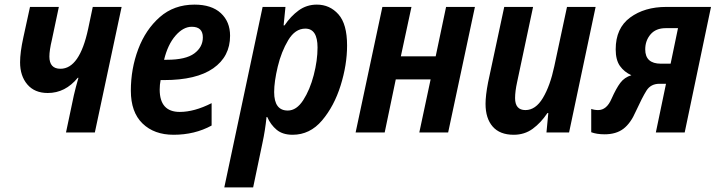

<svg xmlns="http://www.w3.org/2000/svg" viewBox="-20 -574 3111 832"><path d="M391 0 507 -544H382L362 -449Q325 -276 242 -276Q194 -276 194 -329Q194 -356 205 -402L235 -544H110L81 -411Q67 -347 67 -304Q67 -245 98.5 -208Q130 -171 187 -171Q263 -171 317 -237H320Q308 -196 300 -161L266 0Z M897 -30V-127Q822 -89 759 -89Q672 -89 672 -186Q672 -207 676 -227H691Q831 -227 904 -278Q977 -329 977 -419Q977 -480 937 -517Q897 -554 823 -554Q734 -554 672.5 -500Q611 -446 579 -361Q547 -276 547 -181Q547 -88 597.5 -39Q648 10 732 10Q824 10 897 -30ZM811 -458Q859 -458 859 -412Q859 -370 822 -342.5Q785 -315 703 -315H691Q707 -381 740.5 -419.5Q774 -458 811 -458Z M1168 -175Q1168 -220 1183.5 -285Q1199 -350 1229 -400Q1259 -450 1303 -450Q1356 -450 1356 -368Q1356 -312 1339.5 -248.5Q1323 -185 1294 -140Q1265 -95 1227 -95Q1168 -95 1168 -175ZM1077 238 1117 47Q1129 -8 1135 -67H1138Q1153 -33 1179 -11.5Q1205 10 1248 10Q1323 10 1375.5 -52Q1428 -114 1456 -203.5Q1484 -293 1484 -377Q1484 -470 1446.5 -512Q1409 -554 1353 -554Q1309 -554 1274.5 -529Q1240 -504 1213 -464H1209L1217 -544H1118L952 238Z M1647 0 1695 -230H1846L1797 0H1922L2038 -544H1913L1868 -330H1717L1763 -544H1637L1521 0Z M2352 -84H2356L2348 0H2446L2561 -544H2437L2382 -287Q2364 -202 2332.5 -149.5Q2301 -97 2257 -97Q2212 -97 2212 -149Q2212 -178 2221 -219L2290 -544H2165L2095 -217Q2084 -160 2084 -124Q2084 -61 2115 -25.5Q2146 10 2206 10Q2253 10 2288.5 -16Q2324 -42 2352 -84Z M2776 -360Q2776 -398 2799 -425Q2822 -452 2865 -452H2918L2886 -298H2844Q2776 -298 2776 -360ZM2735 -91Q2763 -152 2781.5 -181.5Q2800 -211 2838 -211H2866L2822 0H2947L3061 -544H2867Q2773 -544 2710.5 -498Q2648 -452 2648 -360Q2648 -314 2666.5 -288Q2685 -262 2716 -248Q2686 -239 2668 -215Q2650 -191 2630 -146Q2609 -97 2572 -97Q2556 -97 2542 -102V-1Q2566 8 2600 8Q2650 8 2681.5 -16Q2713 -40 2735 -91Z"/></svg>

Font: Noto Sans UI SemiCondensed
Style: Bold Italic
Weight: 700
Width: 4
Designer: Monotype Design Team
Foundry: Monotype Imaging Inc.
Version: 1.001